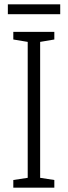

<svg xmlns="http://www.w3.org/2000/svg" viewBox="-20 -860 311 880"><path d="M256 -840H16V-795H256ZM229 0V-35L164 -45V-668L229 -679V-714H41V-679L107 -668V-45L41 -35V0Z"/></svg>

Font: Noto Sans Display SemiCondensed Light
Style: Regular
Weight: 300
Width: 4
Designer: Monotype Design Team
Foundry: Monotype Imaging Inc.
Version: Version 1.900